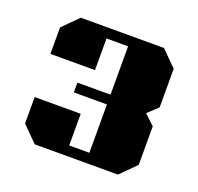

<svg xmlns="http://www.w3.org/2000/svg" viewBox="-87 -1094 648 627"><g transform="rotate(20 237.5 -780.0)"><path d="M435 -813 400 -780 435 -747V-613L382 -560H93L40 -613V-705H200V-595H270V-763H155V-797H270V-965H195V-855H40V-947L93 -1000H382L435 -947Z"/></g></svg>

Font: Kumar One
Style: Regular
Weight: 400
Designer: Parimal Parmar
Foundry: Indian Type Foundry
Version: Version 1.001;PS 1.001;hotconv 1.0.88;makeotf.lib2.5.647800